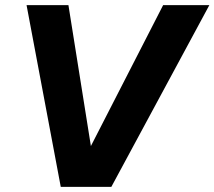

<svg xmlns="http://www.w3.org/2000/svg" viewBox="-20 -732 840 752"><path d="M416 0H218L84 -712H248L336 -160L619 -712H800Z"/></svg>

Font: Creato Display ExtraBold
Style: Italic
Weight: 800
Italic angle: -10°
Version: Version 1.000